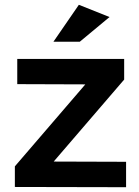

<svg xmlns="http://www.w3.org/2000/svg" viewBox="-20 -780 581 801"><path d="M437 -709 309 -760 203 -606H313ZM498 -534H52V-429L336 -428L42 -86V0L506 1V-105L204 -106L498 -448Z"/></svg>

Font: Montserrat_SPRD_medium Medium
Style: Regular
Weight: 400
Designer: Julieta Ulanovsky edited by Nelly Hempel
Foundry: Julieta Ulanovsky
Version: Version 4.000;PS 004.000;hotconv 1.0.88;makeotf.lib2.5.64775